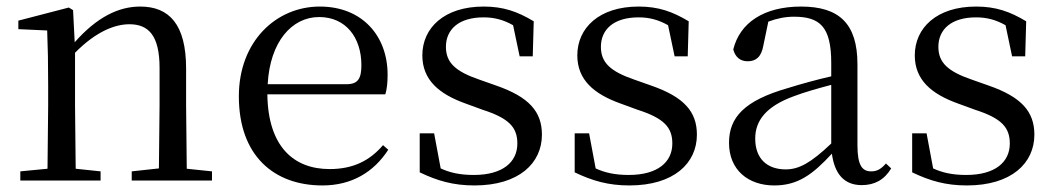

<svg xmlns="http://www.w3.org/2000/svg" viewBox="-20 -551 3223 586"><path d="M464 0H627V-28L550 -36L548 -229V-342C548 -477 496 -531 408 -531C342 -531 276 -499 208 -422L203 -520L190 -528L36 -488V-462L124 -458C126 -408 127 -358 127 -289V-229L125 -36L42 -28V0H287V-28L211 -36L209 -229V-390C275 -457 333 -477 375 -477C433 -477 467 -443 467 -344V-229L465 -37L382 -28V0Z M964 15C1054 15 1121 -26 1165 -94L1149 -108C1108 -60 1057 -35 986 -35C876 -35 798 -104 796 -263H1156C1161 -279 1163 -299 1163 -323C1163 -441 1086 -531 956 -531C823 -531 709 -425 709 -257C709 -76 816 15 964 15ZM797 -294C804 -424 871 -499 954 -499C1035 -499 1083 -437 1083 -352C1083 -312 1073 -294 1038 -294Z M1428 15C1564 15 1634 -53 1634 -140C1634 -210 1595 -255 1494 -290L1443 -308C1370 -333 1341 -360 1341 -408C1341 -461 1380 -498 1456 -498C1488 -498 1516 -491 1546 -474L1566 -379H1606L1609 -486C1559 -516 1516 -531 1456 -531C1336 -531 1269 -466 1269 -382C1269 -307 1320 -264 1401 -235L1453 -216C1534 -190 1559 -162 1559 -113C1559 -56 1514 -17 1426 -17C1384 -17 1353 -24 1325 -37L1305 -144H1261V-25C1315 1 1364 15 1428 15Z M1901 15C2037 15 2107 -53 2107 -140C2107 -210 2068 -255 1967 -290L1916 -308C1843 -333 1814 -360 1814 -408C1814 -461 1853 -498 1929 -498C1961 -498 1989 -491 2019 -474L2039 -379H2079L2082 -486C2032 -516 1989 -531 1929 -531C1809 -531 1742 -466 1742 -382C1742 -307 1793 -264 1874 -235L1926 -216C2007 -190 2032 -162 2032 -113C2032 -56 1987 -17 1899 -17C1857 -17 1826 -24 1798 -37L1778 -144H1734V-25C1788 1 1837 15 1901 15Z M2610 14C2649 14 2679 -2 2700 -37L2684 -52C2668 -34 2656 -28 2639 -28C2612 -28 2597 -45 2597 -108V-355C2597 -479 2541 -531 2425 -531C2312 -531 2238 -482 2218 -400C2224 -377 2239 -364 2262 -364C2287 -364 2304 -377 2310 -413L2325 -485C2352 -495 2377 -500 2403 -500C2482 -500 2517 -470 2517 -359V-318C2473 -308 2426 -295 2384 -282C2252 -244 2205 -193 2205 -115C2205 -32 2264 15 2343 15C2415 15 2460 -18 2519 -82C2527 -22 2555 14 2610 14ZM2517 -113C2454 -53 2418 -34 2378 -34C2322 -34 2285 -66 2285 -128C2285 -183 2318 -226 2402 -257C2436 -270 2476 -281 2517 -292Z M2931 15C3067 15 3137 -53 3137 -140C3137 -210 3098 -255 2997 -290L2946 -308C2873 -333 2844 -360 2844 -408C2844 -461 2883 -498 2959 -498C2991 -498 3019 -491 3049 -474L3069 -379H3109L3112 -486C3062 -516 3019 -531 2959 -531C2839 -531 2772 -466 2772 -382C2772 -307 2823 -264 2904 -235L2956 -216C3037 -190 3062 -162 3062 -113C3062 -56 3017 -17 2929 -17C2887 -17 2856 -24 2828 -37L2808 -144H2764V-25C2818 1 2867 15 2931 15Z"/></svg>

Font: NameLogos Serif 2
Style: Regular
Weight: 500
Version: Version 0.1